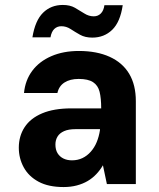

<svg xmlns="http://www.w3.org/2000/svg" viewBox="-20 -744 641 776"><path d="M237 12Q176 12 136 -9.5Q96 -31 76 -67.5Q56 -104 56 -147Q56 -194 79.5 -230Q103 -266 150.5 -286Q198 -306 269 -306H389Q389 -347 382.5 -373Q376 -399 356 -412Q336 -425 298 -425Q263 -425 240.5 -410.5Q218 -396 212 -368H77Q82 -420 110.5 -458Q139 -496 187.5 -517Q236 -538 299 -538Q371 -538 423 -514.5Q475 -491 502 -446Q529 -401 529 -335V0H412L396 -76Q385 -57 369.5 -40.5Q354 -24 334.5 -12.5Q315 -1 290.5 5.5Q266 12 237 12ZM271 -96Q294 -96 313 -105Q332 -114 347 -131Q362 -148 371 -170Q380 -192 384 -218V-222H285Q257 -222 239 -214Q221 -206 212.5 -192Q204 -178 204 -160Q204 -139 212.5 -125Q221 -111 236 -103.5Q251 -96 271 -96ZM353 -592Q324 -592 303.5 -603.5Q283 -615 265.5 -626.5Q248 -638 228 -638Q211 -638 199.5 -627Q188 -616 184 -593H111Q122 -661 154 -692.5Q186 -724 234 -724Q263 -724 283 -712.5Q303 -701 321 -689.5Q339 -678 359 -678Q376 -678 387.5 -689.5Q399 -701 402 -723H476Q466 -655 433.5 -623.5Q401 -592 353 -592Z"/></svg>

Font: DM Sans 9pt ExtraBold
Style: Regular
Weight: 800
Version: Version 4.004;gftools[0.9.30]